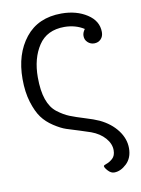

<svg xmlns="http://www.w3.org/2000/svg" viewBox="-81 -564 601 819"><g transform="rotate(-10 219.5 -154.5)"><path d="M30.8 -261.2Q30.8 -369.1 85.9 -438.5Q141.1 -507.8 242.2 -507.8Q307.1 -507.8 353 -478Q398.9 -448.2 398.9 -399.9Q398.9 -380.9 387.5 -369.4Q376 -357.9 358.9 -357.9Q342.8 -357.9 330.8 -368.9Q318.8 -379.9 318.8 -397Q318.8 -411.1 329.1 -424.8V-425.8Q293 -448.7 245.1 -449.2Q168.9 -449.2 132.6 -394Q96.2 -338.9 96.2 -256.8Q96.2 -198.7 109.6 -160.4Q123 -122.1 149.4 -102.1Q175.8 -82 200.9 -72Q226.1 -62 263.9 -50.5Q301.8 -39.1 324.2 -28.8Q372.1 -5.9 399.4 30.5Q426.8 66.9 426.8 107.9Q426.8 149.9 400.9 174.6Q375 199.2 347.2 199.2Q333 199.2 320.6 185.5Q308.1 171.9 308.1 165Q308.1 161.1 321 157Q334 152.8 347.4 140.9Q360.8 128.9 360.8 105Q360.8 77.1 338.9 52Q316.9 26.9 279.8 13.2Q266.6 8.3 233.4 -2Q200.2 -12.2 177.5 -19.5Q154.8 -26.9 125 -46.4Q95.2 -65.9 76.7 -91.1Q58.1 -116.2 44.4 -160.2Q30.8 -204.1 30.8 -261.2Z"/></g></svg>

Font: CMU Concrete
Style: Roman
Weight: 500
Version: Version 0.7.0